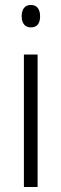

<svg xmlns="http://www.w3.org/2000/svg" viewBox="-20 -751 246 771"><path d="M104 -731Q123 -731 132 -718.5Q141 -706 141 -686Q141 -641 104 -641Q86 -641 76.5 -653Q67 -665 67 -686Q67 -706 76 -718.5Q85 -731 104 -731ZM131 -532V0H76V-532Z"/></svg>

Font: Noto Sans Devanagari UI Condensed Light
Style: Regular
Weight: 300
Width: 3
Designer: Jelle Bosma - Monotype Design Team
Foundry: Monotype Imaging Inc.
Version: Version 2.004; ttfautohint (v1.8.4.7-5d5b)